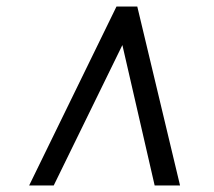

<svg xmlns="http://www.w3.org/2000/svg" viewBox="-20 -768 654 586"><path d="M69 -202 335.5 -748H399L529.5 -202H452L353.5 -630.5L144 -202Z"/></svg>

Font: Merriweather 96pt Black
Style: Italic
Weight: 900
Italic angle: -7.8°
Version: Version 2.101